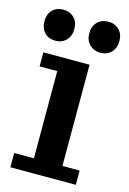

<svg xmlns="http://www.w3.org/2000/svg" viewBox="-110 -763 552 819"><g transform="rotate(15 165.5 -354.0)"><path d="M21 0V-63H108V-448H30V-510H234V-63H310V0ZM265 -571Q236 -571 217 -590Q198 -609 198 -640Q198 -671 216.5 -689.5Q235 -708 265 -708Q294 -708 312.5 -689.5Q331 -671 331 -640Q331 -609 312.5 -590Q294 -571 265 -571ZM66 -571Q36 -571 18 -590Q0 -609 0 -640Q0 -671 18 -689.5Q36 -708 66 -708Q95 -708 113.5 -689.5Q132 -671 132 -640Q132 -609 113.5 -590Q95 -571 66 -571Z"/></g></svg>

Font: Montagu Slab 120pt Medium
Style: Regular
Weight: 500
Designer: Florian Karsten
Foundry: Florian Karsten
Version: Version 1.000